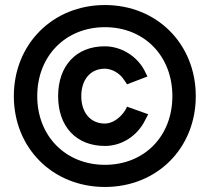

<svg xmlns="http://www.w3.org/2000/svg" viewBox="-20 -732 833 763"><path d="M397 11C604 11 758 -143 758 -350C758 -557 604 -712 397 -712C190 -712 35 -557 35 -350C35 -143 190 11 397 11ZM397 -152C464 -152 527 -192 558 -257L569 -278L485 -308L477 -293C457 -262 426 -241 397 -241C340 -241 303 -284 303 -350C303 -416 340 -459 396 -459C424 -459 455 -442 472 -416L485 -397L566 -428L553 -454C522 -511 460 -548 396 -548C283 -548 211 -471 211 -350C211 -229 283 -152 397 -152ZM397 -77C241 -77 128 -191 128 -350C128 -510 241 -624 397 -624C553 -624 665 -510 665 -350C665 -190 553 -77 397 -77Z"/></svg>

Font: HB Figtree Prototype
Style: Bold
Weight: 700
Designer: Alfredo Marco Pradil
Foundry: Hanken Design Co.®
Version: Version 1.002;Glyphs 3.2 (3228)